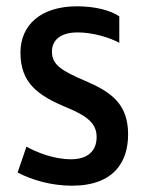

<svg xmlns="http://www.w3.org/2000/svg" viewBox="-20 -579 463 610"><path d="M208 11C343 11 387 -66 387 -152C387 -249 333 -287 251 -322C176 -354 145 -373 145 -415C145 -449 169 -476 227 -476C276 -476 330 -459 359 -443V-527C332 -546 282 -559 225 -559C109 -559 45 -499 45 -412C45 -316 99 -276 193 -237C256 -211 287 -187 287 -144C287 -97 256 -73 206 -73C150 -73 97 -95 64 -113L36 -31C81 -7 144 11 208 11Z"/></svg>

Font: Noto Sans Thai Cond Med
Style: Regular
Weight: 500
Width: 3
Designer: Monotype Design Team
Foundry: Monotype Imaging Inc.
Version: Version 2.002